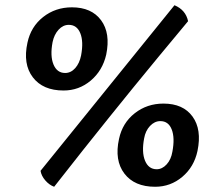

<svg xmlns="http://www.w3.org/2000/svg" viewBox="-20 -705 819 734"><path d="M187 9Q168 2 153 -15.5Q138 -33 135 -52L647 -685Q690 -667 699 -624Q638 -551 586.5 -488.5Q535 -426 488.5 -369Q442 -312 395.5 -254Q349 -196 298 -132Q247 -68 187 9ZM223 -359Q144 -359 105.5 -409.5Q67 -460 85 -542Q98 -603 145 -640Q192 -677 255 -677Q330 -677 366.5 -627.5Q403 -578 386 -496Q372 -435 327 -397Q282 -359 223 -359ZM229 -426Q251 -426 267.5 -444.5Q284 -463 290 -493Q300 -546 287 -578Q274 -610 243 -610Q221 -610 204 -591.5Q187 -573 181 -544Q171 -491 184.5 -458.5Q198 -426 229 -426ZM573 9Q494 9 455.5 -41.5Q417 -92 435 -174Q448 -235 495 -272Q542 -309 605 -309Q680 -309 716 -259.5Q752 -210 735 -128Q722 -67 677 -29Q632 9 573 9ZM579 -58Q600 -58 617 -76.5Q634 -95 639 -125Q649 -178 636.5 -210Q624 -242 593 -242Q571 -242 553.5 -223.5Q536 -205 531 -176Q521 -123 534.5 -90.5Q548 -58 579 -58Z"/></svg>

Font: Vollkorn ExtraBold
Style: Italic
Weight: 800
Italic angle: -11°
Designer: Friedrich Althausen
Foundry: Friedrich Althausen
Version: Version 5.000; ttfautohint (v1.8.3)